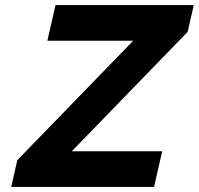

<svg xmlns="http://www.w3.org/2000/svg" viewBox="-20 -734 781 754"><path d="M617 -140 585 0H24L48 -105L503 -574H166L198 -714H741L717 -609L262 -140Z"/></svg>

Font: Passageway
Style: BdIt
Weight: 700
Foundry: Ascender Corporation
Version: Version 1.11